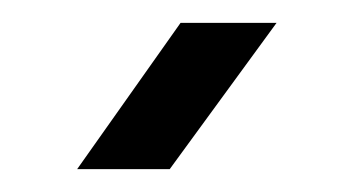

<svg xmlns="http://www.w3.org/2000/svg" viewBox="-20 -788 308 168"><path d="M47.5 -640 138 -768H222L128.5 -640Z"/></svg>

Font: Big Shoulders Stencil Text
Style: Bold
Weight: 700
Designer: Patric King
Foundry: XO Type Co
Version: Version 1.000